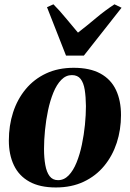

<svg xmlns="http://www.w3.org/2000/svg" viewBox="-20 -834 587 868"><path d="M313 -527.5Q386.5 -527.5 434 -501.5Q481.5 -475.5 504.2 -427.5Q527 -379.5 527 -313.5Q527 -247.5 507.8 -188.5Q488.5 -129.5 451 -84Q413.5 -38.5 358.5 -12.5Q303.5 13.5 232.5 13.5Q160 13.5 112.8 -12.8Q65.5 -39 42.8 -87Q20 -135 20 -198.5Q20 -266.5 39.2 -326Q58.5 -385.5 96.2 -431Q134 -476.5 188.5 -502Q243 -527.5 313 -527.5ZM305 -494.5Q278 -494.5 257 -473Q236 -451.5 221.2 -415.2Q206.5 -379 197.2 -335.2Q188 -291.5 183.5 -246Q179 -200.5 179 -161Q179 -120.5 184.8 -88.2Q190.5 -56 204.2 -37.8Q218 -19.5 242.5 -19.5Q269.5 -19.5 290.5 -41.2Q311.5 -63 326.2 -99.5Q341 -136 350.2 -180.2Q359.5 -224.5 364 -269.8Q368.5 -315 368.5 -354.5Q368 -397 363 -428.2Q358 -459.5 344.5 -477Q331 -494.5 305 -494.5ZM278.5 -582.5 192.5 -801.5 221.5 -814.5Q249 -787 277 -752.8Q305 -718.5 332.5 -686.5Q374.5 -719 414.2 -752.5Q454 -786 497.5 -814.5L529.5 -799L359 -582.5Z"/></svg>

Font: Merriweather 120pt ExtraBold
Style: Italic
Weight: 800
Italic angle: -7.8°
Version: Version 2.101